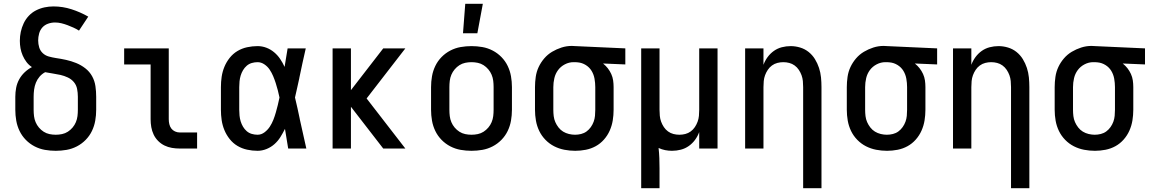

<svg xmlns="http://www.w3.org/2000/svg" viewBox="-20 -786 6090 1016"><path d="M275 12Q246 12 217.5 7Q189 2 163 -11.5Q137 -25 116.5 -46Q96 -67 83.5 -93Q71 -119 66 -147.5Q61 -176 61 -205V-274Q61 -298 65.5 -321.5Q70 -345 81.5 -366Q93 -387 110.5 -403.5Q128 -420 149 -431Q132 -442 120 -458Q108 -474 100 -492.5Q92 -511 88.5 -530.5Q85 -550 85 -570Q85 -594 90 -617.5Q95 -641 105.5 -663Q116 -685 132.5 -702.5Q149 -720 170.5 -731Q192 -742 215.5 -747Q239 -752 263 -752Q312 -752 358.5 -737Q405 -722 447 -698L398 -624Q384 -633 368.5 -640Q353 -647 337 -653Q321 -659 304.5 -663Q288 -667 271 -667Q252 -667 234 -660.5Q216 -654 204 -640.5Q192 -627 187 -608.5Q182 -590 182 -572Q182 -553 187.5 -535Q193 -517 206.5 -504.5Q220 -492 238 -487Q256 -482 275 -479Q303 -475 330 -469Q357 -463 383 -452.5Q409 -442 431.5 -424.5Q454 -407 467.5 -382.5Q481 -358 485 -330Q489 -302 489 -274V-205Q489 -176 484 -147.5Q479 -119 466.5 -93Q454 -67 433.5 -46Q413 -25 387 -11.5Q361 2 332.5 7Q304 12 275 12ZM275 -73Q292 -73 308.5 -76.5Q325 -80 339 -89Q353 -98 364 -111Q375 -124 381.5 -139.5Q388 -155 390 -171.5Q392 -188 392 -205V-274Q392 -295 388 -315.5Q384 -336 371 -351.5Q358 -367 339 -376Q320 -385 300 -389.5Q280 -394 259.5 -397Q239 -400 219 -404Q202 -395 189.5 -380.5Q177 -366 170 -348.5Q163 -331 160.5 -312Q158 -293 158 -274V-205Q158 -188 160 -171.5Q162 -155 168.5 -139.5Q175 -124 186 -111Q197 -98 211 -89Q225 -80 241.5 -76.5Q258 -73 275 -73Z M1023 0H931Q910 0 889.5 -3.5Q869 -7 850.5 -16Q832 -25 817 -40Q802 -55 793 -74Q784 -93 780.5 -113.5Q777 -134 777 -155V-445H637V-530H873V-155Q873 -142 876 -129Q879 -116 886.5 -106Q894 -96 906 -90.5Q918 -85 931 -85H1023Z M1343 12Q1315 12 1287.5 6Q1260 0 1236.5 -14Q1213 -28 1195.5 -50Q1178 -72 1167.5 -97.5Q1157 -123 1153 -150Q1149 -177 1149 -205V-325Q1149 -353 1153 -380Q1157 -407 1167.5 -432.5Q1178 -458 1195.5 -480Q1213 -502 1236.5 -516Q1260 -530 1287.5 -536Q1315 -542 1343 -542Q1367 -542 1389.5 -533.5Q1412 -525 1430.5 -509.5Q1449 -494 1462.5 -474Q1476 -454 1486 -432Q1490 -457 1494 -481.5Q1498 -506 1502 -530H1598Q1589 -491 1580.5 -452Q1572 -413 1564 -374V-373Q1558 -347 1552.5 -321Q1547 -295 1541 -270Q1548 -242 1554 -214Q1560 -186 1566 -158V-157Q1575 -118 1583.5 -78.5Q1592 -39 1601 0H1505Q1501 -26 1496.5 -52Q1492 -78 1488 -104Q1477 -82 1464 -61Q1451 -40 1432.5 -23.5Q1414 -7 1390.5 2.5Q1367 12 1343 12ZM1343 -73Q1363 -73 1380 -86Q1397 -99 1408 -116Q1419 -133 1426.5 -152Q1434 -171 1439.5 -190.5Q1445 -210 1450 -230Q1455 -250 1459 -270Q1455 -289 1450 -308.5Q1445 -328 1439 -346.5Q1433 -365 1425.5 -383Q1418 -401 1407 -417.5Q1396 -434 1379 -445.5Q1362 -457 1343 -457Q1327 -457 1312 -452.5Q1297 -448 1285.5 -438Q1274 -428 1266 -414.5Q1258 -401 1253.5 -386Q1249 -371 1247.5 -355.5Q1246 -340 1246 -325V-205Q1246 -190 1247.5 -174.5Q1249 -159 1253.5 -144Q1258 -129 1266 -115.5Q1274 -102 1285.5 -92Q1297 -82 1312 -77.5Q1327 -73 1343 -73Z M1740 0V-530H1837V-309L2008 -530H2125L1920 -265L2125 0H2008L1837 -221V0Z M2475 12Q2446 12 2417.5 7Q2389 2 2363 -11.5Q2337 -25 2316.5 -46Q2296 -67 2283.5 -93Q2271 -119 2266 -147.5Q2261 -176 2261 -205V-325Q2261 -354 2266 -382.5Q2271 -411 2283.5 -437Q2296 -463 2316.5 -484Q2337 -505 2363 -518.5Q2389 -532 2417.5 -537Q2446 -542 2475 -542Q2504 -542 2532.5 -537Q2561 -532 2587 -518.5Q2613 -505 2633.5 -484Q2654 -463 2666.5 -437Q2679 -411 2684 -382.5Q2689 -354 2689 -325V-205Q2689 -176 2684 -147.5Q2679 -119 2666.5 -93Q2654 -67 2633.5 -46Q2613 -25 2587 -11.5Q2561 2 2532.5 7Q2504 12 2475 12ZM2475 -73Q2492 -73 2508.5 -76.5Q2525 -80 2539 -89Q2553 -98 2564 -111Q2575 -124 2581.5 -139.5Q2588 -155 2590 -171.5Q2592 -188 2592 -205V-325Q2592 -342 2590 -358.5Q2588 -375 2581.5 -390.5Q2575 -406 2564 -419Q2553 -432 2539 -441Q2525 -450 2508.5 -453.5Q2492 -457 2475 -457Q2458 -457 2441.5 -453.5Q2425 -450 2411 -441Q2397 -432 2386 -419Q2375 -406 2368.5 -390.5Q2362 -375 2360 -358.5Q2358 -342 2358 -325V-205Q2358 -188 2360 -171.5Q2362 -155 2368.5 -139.5Q2375 -124 2386 -111Q2397 -98 2411 -89Q2425 -80 2441.5 -76.5Q2458 -73 2475 -73ZM2430 -610 2442 -766H2535L2506 -610Z M3024 12Q2995 12 2966.5 6.5Q2938 1 2912.5 -12Q2887 -25 2866.5 -46Q2846 -67 2833.5 -93Q2821 -119 2816 -147.5Q2811 -176 2811 -205V-325Q2811 -352 2815 -379.5Q2819 -407 2830.5 -431.5Q2842 -456 2860 -477Q2878 -498 2901.5 -512Q2925 -526 2951.5 -534.5Q2978 -543 3006 -543Q3010 -543 3015 -542.5Q3020 -542 3025 -542L3289 -530V-445L3171 -450Q3185 -439 3196 -425Q3207 -411 3214.5 -394.5Q3222 -378 3224.5 -360.5Q3227 -343 3227 -325V-205Q3227 -177 3222.5 -149Q3218 -121 3206.5 -95Q3195 -69 3176 -47.5Q3157 -26 3132.5 -12.5Q3108 1 3080 6.5Q3052 12 3024 12ZM3023 -73Q3039 -73 3055 -77Q3071 -81 3084 -90.5Q3097 -100 3106.5 -113.5Q3116 -127 3121.5 -142Q3127 -157 3128.5 -173Q3130 -189 3130 -205V-325Q3130 -347 3126 -369.5Q3122 -392 3110.5 -411Q3099 -430 3079.5 -442Q3060 -454 3038 -456L3025 -457H3015Q2991 -457 2969 -445.5Q2947 -434 2933 -415Q2919 -396 2913.5 -372.5Q2908 -349 2908 -325V-205Q2908 -188 2910 -171.5Q2912 -155 2918.5 -140Q2925 -125 2935.5 -111.5Q2946 -98 2960 -89.5Q2974 -81 2990.5 -77Q3007 -73 3023 -73Z M3373 210V-530H3470V-205Q3470 -189 3471.5 -173Q3473 -157 3478.5 -142Q3484 -127 3493 -113.5Q3502 -100 3515 -90.5Q3528 -81 3543.5 -77Q3559 -73 3575 -73Q3591 -73 3606.5 -77Q3622 -81 3635 -90.5Q3648 -100 3657 -113.5Q3666 -127 3671.5 -142Q3677 -157 3678.5 -173Q3680 -189 3680 -205V-530H3777V0H3680V-87Q3672 -65 3658 -46Q3644 -27 3625 -13.5Q3606 0 3583 6Q3560 12 3536 12Q3518 12 3500 8.5Q3482 5 3465 -3Q3468 24 3469 51Q3470 78 3470 105V210Z M4230 210V-325Q4230 -341 4228.5 -357Q4227 -373 4221.5 -388Q4216 -403 4207 -416.5Q4198 -430 4185 -439.5Q4172 -449 4156.5 -453Q4141 -457 4125 -457Q4109 -457 4093.5 -453Q4078 -449 4065 -439.5Q4052 -430 4043 -416.5Q4034 -403 4028.5 -388Q4023 -373 4021.5 -357Q4020 -341 4020 -325V0H3923V-530H4020V-443Q4028 -465 4042 -484Q4056 -503 4075 -516.5Q4094 -530 4117 -536Q4140 -542 4164 -542Q4189 -542 4214 -534.5Q4239 -527 4259 -511Q4279 -495 4292.5 -473Q4306 -451 4314 -426.5Q4322 -402 4324.5 -376.5Q4327 -351 4327 -325V210Z M4674 12Q4645 12 4616.5 6.5Q4588 1 4562.5 -12Q4537 -25 4516.5 -46Q4496 -67 4483.5 -93Q4471 -119 4466 -147.5Q4461 -176 4461 -205V-325Q4461 -352 4465 -379.5Q4469 -407 4480.5 -431.5Q4492 -456 4510 -477Q4528 -498 4551.5 -512Q4575 -526 4601.5 -534.5Q4628 -543 4656 -543Q4660 -543 4665 -542.5Q4670 -542 4675 -542L4939 -530V-445L4821 -450Q4835 -439 4846 -425Q4857 -411 4864.5 -394.5Q4872 -378 4874.5 -360.5Q4877 -343 4877 -325V-205Q4877 -177 4872.5 -149Q4868 -121 4856.5 -95Q4845 -69 4826 -47.5Q4807 -26 4782.5 -12.5Q4758 1 4730 6.5Q4702 12 4674 12ZM4673 -73Q4689 -73 4705 -77Q4721 -81 4734 -90.5Q4747 -100 4756.5 -113.5Q4766 -127 4771.5 -142Q4777 -157 4778.5 -173Q4780 -189 4780 -205V-325Q4780 -347 4776 -369.5Q4772 -392 4760.5 -411Q4749 -430 4729.5 -442Q4710 -454 4688 -456L4675 -457H4665Q4641 -457 4619 -445.5Q4597 -434 4583 -415Q4569 -396 4563.5 -372.5Q4558 -349 4558 -325V-205Q4558 -188 4560 -171.5Q4562 -155 4568.5 -140Q4575 -125 4585.5 -111.5Q4596 -98 4610 -89.5Q4624 -81 4640.5 -77Q4657 -73 4673 -73Z M5330 210V-325Q5330 -341 5328.5 -357Q5327 -373 5321.5 -388Q5316 -403 5307 -416.5Q5298 -430 5285 -439.5Q5272 -449 5256.5 -453Q5241 -457 5225 -457Q5209 -457 5193.5 -453Q5178 -449 5165 -439.5Q5152 -430 5143 -416.5Q5134 -403 5128.5 -388Q5123 -373 5121.5 -357Q5120 -341 5120 -325V0H5023V-530H5120V-443Q5128 -465 5142 -484Q5156 -503 5175 -516.5Q5194 -530 5217 -536Q5240 -542 5264 -542Q5289 -542 5314 -534.5Q5339 -527 5359 -511Q5379 -495 5392.5 -473Q5406 -451 5414 -426.5Q5422 -402 5424.5 -376.5Q5427 -351 5427 -325V210Z M5774 12Q5745 12 5716.5 6.5Q5688 1 5662.5 -12Q5637 -25 5616.5 -46Q5596 -67 5583.5 -93Q5571 -119 5566 -147.5Q5561 -176 5561 -205V-325Q5561 -352 5565 -379.5Q5569 -407 5580.5 -431.5Q5592 -456 5610 -477Q5628 -498 5651.5 -512Q5675 -526 5701.5 -534.5Q5728 -543 5756 -543Q5760 -543 5765 -542.5Q5770 -542 5775 -542L6039 -530V-445L5921 -450Q5935 -439 5946 -425Q5957 -411 5964.5 -394.5Q5972 -378 5974.5 -360.5Q5977 -343 5977 -325V-205Q5977 -177 5972.5 -149Q5968 -121 5956.5 -95Q5945 -69 5926 -47.5Q5907 -26 5882.5 -12.5Q5858 1 5830 6.5Q5802 12 5774 12ZM5773 -73Q5789 -73 5805 -77Q5821 -81 5834 -90.5Q5847 -100 5856.5 -113.5Q5866 -127 5871.5 -142Q5877 -157 5878.5 -173Q5880 -189 5880 -205V-325Q5880 -347 5876 -369.5Q5872 -392 5860.5 -411Q5849 -430 5829.5 -442Q5810 -454 5788 -456L5775 -457H5765Q5741 -457 5719 -445.5Q5697 -434 5683 -415Q5669 -396 5663.5 -372.5Q5658 -349 5658 -325V-205Q5658 -188 5660 -171.5Q5662 -155 5668.5 -140Q5675 -125 5685.5 -111.5Q5696 -98 5710 -89.5Q5724 -81 5740.5 -77Q5757 -73 5773 -73Z"/></svg>

Font: Lode Dark
Style: Bold
Weight: 700
Monospace: yes
Designer: Belleve Invis
Foundry: Belleve Invis
Version: Version 29.2.0; ttfautohint (v1.8.3)